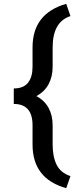

<svg xmlns="http://www.w3.org/2000/svg" viewBox="-20 -855 422 1003"><path d="M150 -100V-201Q150 -312 52 -312V-393Q103 -393 126.5 -423Q150 -453 150 -506V-607Q150 -785 326 -835L348 -771Q255 -741 255 -607V-506Q255 -455 234 -415.5Q213 -376 170 -353Q213 -330 234 -291Q255 -252 255 -201V-100Q255 -36 276 6Q297 48 348 65L326 128Q150 79 150 -100Z"/></svg>

Font: Freesentation 6 SemiBold
Style: Regular
Weight: 600
Designer: glyphs from Roboto by Christian Robertson / Hangul glyphs from Noto Sans CJK(Source Han Sans) by Jang Soo-young and Kang
Foundry: PT&
Version: Version 2.001